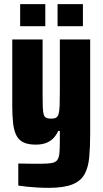

<svg xmlns="http://www.w3.org/2000/svg" viewBox="-20 -700 495 924"><path d="M214 204Q189 204 161.5 202.5Q134 201 110 198.5Q86 196 68 193V87Q86 87 104 87.5Q122 88 140.5 88Q159 88 178 88Q211 88 229.5 84.5Q248 81 256 69.5Q264 58 266 36Q268 14 268 -23V-70H260Q251 -49 236 -34Q221 -19 200.5 -11.5Q180 -4 152 -4Q115 -4 92.5 -15Q70 -26 58.5 -49Q47 -72 43 -107.5Q39 -143 39 -192V-510H185V-244Q185 -205 186 -182Q187 -159 191 -147.5Q195 -136 203.5 -132.5Q212 -129 226 -129Q241 -129 249.5 -133.5Q258 -138 262 -151.5Q266 -165 267 -191.5Q268 -218 268 -261V-510H414V-59Q414 7 409.5 56.5Q405 106 386.5 139Q368 172 327 188Q286 204 214 204ZM77 -574V-680H198V-574ZM257 -574V-680H379V-574Z"/></svg>

Font: Saira Condensed ExtraBold
Style: Regular
Weight: 800
Width: 3
Designer: Hector Gatti with collaboration of the Omnibus-Type team
Foundry: Omnibus-Type
Version: Version 1.101